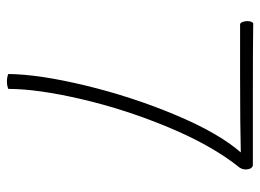

<svg xmlns="http://www.w3.org/2000/svg" viewBox="-116 -614 734 541"><g transform="rotate(90 250.5 -343.0)"><path d="M209 4Q197 4 188 0Q189 -87 220.5 -217.5Q252 -348 303 -470Q354 -592 409 -655Q337 -653 192 -653H47Q43 -655 41 -661Q39 -667 39 -673Q39 -686 45 -690Q110 -689 237 -689H445Q451 -688 454 -682.5Q457 -677 457 -669Q457 -660 452 -652Q390 -575 339 -453Q288 -331 259 -206.5Q230 -82 230 0Q221 4 209 4Z"/></g></svg>

Font: Arima Madurai ExtraLight
Style: Regular
Weight: 275
Designer: Joana Correia and Natanael Gama
Foundry: NDISCOVER
Version: Version 1.020